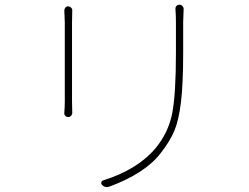

<svg xmlns="http://www.w3.org/2000/svg" viewBox="-20 -761 1040 803"><path d="M249 -716.8Q249 -723.6 252.9 -728.5Q257.8 -734.4 265.1 -734.4Q272.5 -734.4 277.8 -728.5Q283.2 -722.7 282.2 -715.8Q281.2 -690.4 281.2 -667V-336.9Q281.2 -309.6 282.2 -289.1Q282.2 -282.2 277.3 -276.9Q272.5 -271.5 265.1 -271.5Q257.8 -271.5 252.9 -276.9Q248 -282.2 249 -289.1Q251 -312.5 251 -336.9V-667ZM713.9 -722.7Q712.9 -730.5 717.8 -735.8Q722.7 -741.2 730.5 -741.2Q738.3 -741.2 743.2 -735.4Q748 -730.5 748 -723.6L746.1 -668V-542Q746.1 -410.2 736.8 -333.5Q727.5 -256.8 709 -213.4Q690.4 -169.9 653.3 -122.1Q587.9 -36.1 437.5 19.5Q431.6 21.5 426.8 21.5Q416 21.5 407.2 12.7Q403.3 8.8 403.3 4.9Q403.3 -3.9 412.1 -6.8Q555.7 -51.8 630.9 -141.6Q684.6 -207 700.2 -287.1Q715.8 -367.2 715.8 -541V-668Q715.8 -693.4 713.9 -722.7Z"/></svg>

Font: Gen Jyuu Gothic ExtraLight
Style: Regular
Weight: 100
Designer: [Source Han Sans]
Ryoko NISHIZUKA  (kana & ideographs); Paul D. Hunt (Latin, Greek & Cyrillic); Wenlong ZHANG  (bopomofo
Version: Version 1.002.20150607